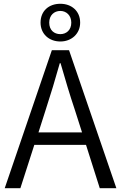

<svg xmlns="http://www.w3.org/2000/svg" viewBox="-20 -998 642 1018"><path d="M300 -778C359 -778 405 -819 405 -878C405 -940 359 -978 300 -978C239 -978 195 -940 195 -878C195 -819 239 -778 300 -778ZM300 -817C267 -817 241 -838 241 -878C241 -917 267 -940 300 -940C331 -940 358 -917 358 -878C358 -838 331 -817 300 -817ZM5 0H88L162 -230H436L509 0H597L346 -732H255ZM184 -296 222 -415C249 -498 273 -577 297 -663H301C326 -577 349 -498 377 -415L415 -296Z"/></svg>

Font: Noto Sans CJK SC DemiLight
Style: Regular
Weight: 350
Designer: Ryoko NISHIZUKA 西塚涼子 (kana, bopomofo & ideographs); Paul D. Hunt (Latin, Greek & Cyrillic); Sandoll Communications 산돌커뮤니
Foundry: Adobe
Version: Version 2.004;hotconv 1.0.118;makeotfexe 2.5.65603